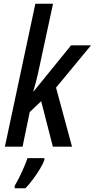

<svg xmlns="http://www.w3.org/2000/svg" viewBox="-20 -780 504 1021"><path d="M6 0 168 -760H262L188 -417Q181 -383 173 -352Q165 -321 157 -294H159L358 -539H464L278 -314L363 0H261L199 -242L138 -184L100 0ZM58 208Q69 190 82 164Q95 138 107 110Q119 82 126 61H216V71Q209 91 192 119Q175 147 154.5 174.5Q134 202 115 221H58Z"/></svg>

Font: Noto Sans Condensed Medium
Style: Italic
Weight: 500
Width: 3
Italic angle: -12°
Designer: Monotype Design Team
Foundry: Monotype Imaging Inc.
Version: Version 2.013; ttfautohint (v1.8.4.7-5d5b)